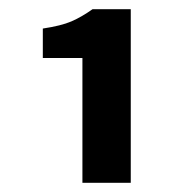

<svg xmlns="http://www.w3.org/2000/svg" viewBox="-20 -759 403 417"><path d="M159 -362V-633H73V-697Q113 -703 135 -712.5Q157 -722 181 -739H264V-362Z"/></svg>

Font: Narnoor ExtraBold
Style: Regular
Weight: 800
Designer: S. Sridhar Murthy
Foundry: SIL International
Version: Version 3.000